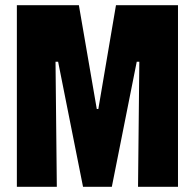

<svg xmlns="http://www.w3.org/2000/svg" viewBox="-20 -720 752 740"><path d="M45 0V-700H284L353 -300H359L427 -700H666V0H512L517 -482H507L411 0H300L204 -482H194L199 0Z"/></svg>

Font: Phudu Light
Style: Bold
Weight: 700
Version: Version 1.005;gftools[0.9.23]